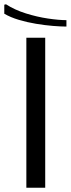

<svg xmlns="http://www.w3.org/2000/svg" viewBox="-61 -876 330 896"><path d="M62 -700H150V0H62ZM-33 -856Q7 -830 59.5 -813.5Q112 -797 163 -789.5Q214 -782 249 -782V-752Q224 -752 186.5 -755Q149 -758 107 -765Q65 -772 26.5 -783.5Q-12 -795 -41 -812V-854Z"/></svg>

Font: Phudu
Style: Regular
Weight: 400
Version: Version 1.005;gftools[0.9.23]